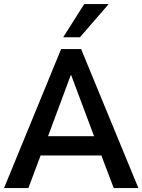

<svg xmlns="http://www.w3.org/2000/svg" viewBox="-20 -954 722 974"><path d="M0.5 0 290 -705H391.5L682 0H557L481.5 -198.5L531 -165.5H150L198.5 -198.5L124 0ZM339 -573 212.5 -233 191.5 -263H489L468.5 -233L341 -573ZM300.5 -765 407.5 -933.5H531.5L385.5 -765Z"/></svg>

Font: Nunito Sans 12pt ExtraLight SemiCondensed
Style: Regular
Weight: 200
Width: 4
Version: Version 3.101;gftools[0.9.27]